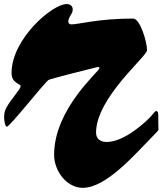

<svg xmlns="http://www.w3.org/2000/svg" viewBox="-20 -884 789 932"><path d="M738.8 -345.2C732.4 -345.2 722.7 -331.1 713.9 -320.8C696.8 -300.8 587.4 -194.8 498 -194.8C470.2 -194.8 446.3 -207.5 446.3 -240.2C446.3 -409.2 693.8 -610.4 693.8 -640.1C693.8 -679.2 660.6 -793.9 626 -793.9C457.5 -793.9 361.3 -765.6 326.7 -765.6C316.4 -765.6 311.5 -772 311.5 -778.8C311.5 -801.3 333 -815.9 333 -837.4C333 -855.5 320.8 -864.3 303.2 -864.3C233.9 -864.3 36.1 -694.8 36.1 -529.8C36.1 -478.5 80.1 -478.5 80.1 -466.3C80.1 -449.7 32.7 -403.3 9.8 -358.9C1 -342.3 0 -328.6 0 -312C0 -303.7 3.9 -269 13.2 -269C27.8 -269 189.9 -476.1 215.8 -496.1C222.7 -501 452.6 -559.1 455.6 -559.1C459 -559.1 462.9 -557.1 462.9 -552.7C462.9 -539.1 242.7 -355.5 242.7 -133.3C242.7 -50.3 306.6 27.8 381.3 27.8C496.6 27.8 633.8 -133.8 727.5 -229C736.3 -238.3 749 -249 749 -254.9C749 -269 748 -307.1 748 -328.6C748 -338.4 744.1 -345.2 738.8 -345.2Z"/></svg>

Font: Bodega Script
Style: Medium
Weight: 500
Italic angle: 39.7°
Version: Version 001.000